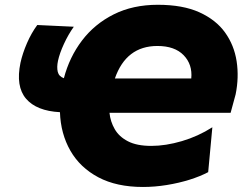

<svg xmlns="http://www.w3.org/2000/svg" viewBox="-20 -748 989 783"><path d="M563 14.5Q455.5 14.5 381 -25Q306.5 -64.5 267 -133.5Q227.5 -202.5 224.5 -290.5Q129 -295.5 86.2 -345.5Q43.5 -395.5 63.5 -492Q72 -530.5 90 -572Q108 -613.5 132 -646L281 -639Q258.5 -607.5 240.8 -569Q223 -530.5 216.5 -500Q211 -474 215.5 -455.2Q220 -436.5 240.5 -429Q263 -515 314.5 -582.8Q366 -650.5 444 -689.5Q522 -728.5 623.5 -728.5Q725.5 -728.5 793.2 -697.8Q861 -667 898 -615.2Q935 -563.5 945 -498.2Q955 -433 941 -363.5L920.5 -288H426.5Q430 -252.5 447.8 -221.5Q465.5 -190.5 501.8 -171.8Q538 -153 597 -153Q655.5 -153 721.8 -172.5Q788 -192 846 -229L829 -46Q797 -29 753.2 -15.2Q709.5 -1.5 660.2 6.5Q611 14.5 563 14.5ZM622 -560.5Q494.5 -560.5 448.5 -428H760Q765.5 -485 729 -522.8Q692.5 -560.5 622 -560.5Z"/></svg>

Font: Commissioner ExtraBold
Style: Italic
Weight: 800
Italic angle: -12°
Designer: Kostas Bartsokas
Foundry: Kostas Bartsokas
Version: Version 1.000; ttfautohint (v1.8.3)